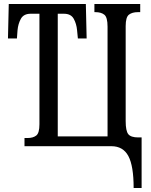

<svg xmlns="http://www.w3.org/2000/svg" viewBox="-20 -734 757 964"><path d="M651 210Q651 99 624.5 49.5Q598 0 539 0H103V-41H118Q146 -41 162 -53.5Q178 -66 178 -110V-665H134Q99 -665 85 -640Q71 -615 68 -582L65 -541H20L24 -714H411L415 -541H371L367 -582Q364 -615 350 -640Q336 -665 301 -665H270V-49H520V-600Q520 -647 504 -660Q488 -673 459 -673H454V-714H684V-673H672Q644 -673 627.5 -660.5Q611 -648 611 -603V-126Q611 -77 624 -60.5Q637 -44 674 -44H691V210Z"/></svg>

Font: Noto Serif ExtraCondensed
Style: Regular
Weight: 400
Width: 2
Designer: Monotype Design Team
Foundry: Monotype Imaging Inc.
Version: Version 2.015